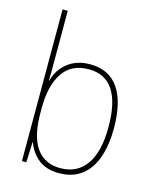

<svg xmlns="http://www.w3.org/2000/svg" viewBox="-115 -839 755 929"><g transform="rotate(15 262.5 -375.0)"><path d="M108 -509Q108 -488 108 -459.5Q108 -431 107 -410H109Q123 -466 168 -502Q213 -538 281 -538Q375 -538 423 -469Q471 -400 471 -267Q471 -185 449.5 -122.5Q428 -60 383 -25Q338 10 269 10Q205 10 166 -21.5Q127 -53 110 -101H108L104 0H82V-760H108ZM281 -513Q193 -513 150.5 -449Q108 -385 108 -274V-248Q108 -131 149.5 -73Q191 -15 269 -15Q354 -15 399 -79.5Q444 -144 444 -267Q444 -513 281 -513Z"/></g></svg>

Font: Noto Sans Lao UI SemCond Thin
Style: Regular
Weight: 100
Width: 4
Designer: Monotype Design Team
Foundry: Monotype Imaging Inc.
Version: Version 2.000; ttfautohint (v1.8.4.7-5d5b)